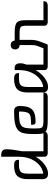

<svg xmlns="http://www.w3.org/2000/svg" viewBox="1146 -1946 805 3137"><g transform="rotate(-90 1548.5 -377.5)"><path d="M280 -331V-75Q316 -75 362.5 -98.5Q409 -122 453.5 -171Q498 -220 527 -296Q556 -372 556 -477V-760H573Q629 -760 653.5 -741Q678 -722 678 -675Q678 -623 669 -556.5Q660 -490 646 -422V-70H967Q967 -27 945 -13.5Q923 0 897 0H617Q595 0 575.5 -11.5Q556 -23 556 -60V-198Q521 -136 474.5 -90.5Q428 -45 378 -20Q328 5 280 5Q228 5 209 -21.5Q190 -48 190 -85V-331Q190 -444 241.5 -497Q293 -550 417 -550Q460 -550 483 -534Q506 -518 506 -480V-470H417Q370 -470 339.5 -459Q309 -448 294.5 -418.5Q280 -389 280 -331Z M1018 -240V-200Q1018 -156 1021.5 -130Q1025 -104 1038.5 -91Q1052 -78 1081 -74Q1110 -70 1160 -70H1606Q1606 -27 1584 -13.5Q1562 0 1536 0H1160Q1078 0 1031 -8.5Q984 -17 961.5 -39Q939 -61 933 -100Q927 -139 927 -200V-241Q927 -327 939 -386.5Q951 -446 988 -482Q1025 -518 1098.5 -534Q1172 -550 1295 -550Q1348 -550 1366.5 -524Q1385 -498 1385 -461Q1385 -358 1358.5 -301Q1332 -244 1276 -221.5Q1220 -199 1129 -199Q1102 -199 1090.5 -209.5Q1079 -220 1079 -251V-272L1158 -275Q1195 -277 1221 -283Q1247 -289 1263.5 -308Q1280 -327 1287.5 -365.5Q1295 -404 1295 -470Q1204 -470 1149 -462.5Q1094 -455 1065.5 -432Q1037 -409 1027.5 -363Q1018 -317 1018 -240Z M1696 -331V-75Q1732 -75 1778.5 -98.5Q1825 -122 1869.5 -171Q1914 -220 1943 -296Q1972 -372 1972 -477V-540H2008Q2083 -540 2083 -449Q2083 -422 2077 -397Q2071 -372 2062 -349V-70H2383Q2383 -27 2361 -13.5Q2339 0 2313 0H2033Q2011 0 1991.5 -11.5Q1972 -23 1972 -60V-198Q1937 -136 1890.5 -90.5Q1844 -45 1794 -20Q1744 5 1696 5Q1644 5 1625 -21.5Q1606 -48 1606 -85V-331Q1606 -444 1657.5 -497Q1709 -550 1833 -550Q1876 -550 1899 -534Q1922 -518 1922 -480V-470H1833Q1786 -470 1755.5 -459Q1725 -448 1710.5 -418.5Q1696 -389 1696 -331Z M2442 -138 2395 -12Q2390 0 2378 0H2322Q2308 0 2308 -13Q2308 -20 2312 -29L2366 -169Q2376 -194 2378.5 -220.5Q2381 -247 2381 -274V-460Q2345 -460 2327 -481Q2309 -502 2309 -532Q2309 -562 2327 -583.5Q2345 -605 2381 -605Q2415 -605 2433.5 -586Q2452 -567 2454 -540H2584Q2655 -540 2695.5 -530Q2736 -520 2756 -497Q2776 -474 2781.5 -435.5Q2787 -397 2787 -340V-70H3097Q3097 -27 3075 -13.5Q3053 0 3027 0H2758Q2736 0 2716.5 -11.5Q2697 -23 2697 -60V-340Q2697 -388 2690.5 -414Q2684 -440 2660 -450Q2636 -460 2584 -460H2466V-274Q2466 -240 2460 -205Q2454 -170 2442 -138Z"/></g></svg>

Font: Warnes
Style: Regular
Weight: 400
Designer: Eduardo Rodriguez Tunni
Foundry: Eduardo Rodriguez Tunni
Version: Version 1.002; ttfautohint (v1.8.4.7-5d5b);gftools[0.9.23]